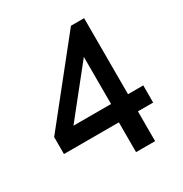

<svg xmlns="http://www.w3.org/2000/svg" viewBox="-166 -835 913 960"><g transform="rotate(-30 290.5 -355.0)"><path d="M454 -172H542V-271H454V-710H378L27 -270V-172H344V0H454ZM356 -271H139L356 -543Z"/></g></svg>

Font: RT Raleway SemiBold
Style: Regular
Weight: 400
Designer: Matt McInerney, Pablo Impallari, Rodrigo Fuenzalida — Edited by Milan Moffatt in April 2016
Foundry: Matt McInerney, Pablo Impallari, Rodrigo Fuenzalida — Edited by Milan Moffatt in April 2016
Version: Version 3.001